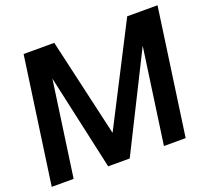

<svg xmlns="http://www.w3.org/2000/svg" viewBox="-126 -910 1172 1071"><g transform="rotate(-20 460.0 -375.0)"><path d="M908 -750 802 0H673L753 -566L470 0H342L217 -566L137 0H7L113 -750H295L429 -167L728 -750Z"/></g></svg>

Font: Oakes Grotesk
Style: Bold Italic
Weight: 600
Italic angle: -8°
Designer: Samuel Oakes
Foundry: Samuel Oakes
Version: Version 1.000;PS 001.000;hotconv 1.0.88;makeotf.lib2.5.64775